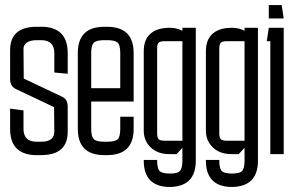

<svg xmlns="http://www.w3.org/2000/svg" viewBox="-20 -610 1163 760"><path d="M20 -180 73 -173V-100Q73 -49 125 -49H143Q195 -49 195 -89L194 -186L44 -257Q20 -268 20 -297V-411Q20 -504 125 -504H152Q248 -499 248 -400V-318L195 -323V-400Q195 -451 143 -451H125Q100 -451 86.5 -441.5Q73 -432 73 -417L74 -299L224 -228Q248 -218 248 -188V-89Q248 4 143 4H116Q20 -1 20 -100Z M288 -100V-400Q288 -504 393 -504H404Q509 -504 509 -400V-208H341V-100Q341 -69 351.5 -59Q362 -49 393 -49H404Q436 -49 446 -59Q456 -69 456 -100V-148H509V-100Q509 4 404 4H393Q288 4 288 -100ZM456 -400Q456 -431 446 -441Q436 -451 404 -451H393Q362 -451 351.5 -441Q341 -431 341 -400V-261H456Z M602 23V26Q602 57 612 67Q622 77 653 77Q683 77 692.5 66.5Q702 56 702 26V-25L679 0H650Q604 0 576.5 -26.5Q549 -53 549 -93V-407Q549 -453 575.5 -476.5Q602 -500 651 -500H653Q666 -500 678.5 -497Q691 -494 702 -488V-500H755V26Q755 125 659 130H654H652H650H644Q549 125 549 26V23ZM632 -447Q614 -447 608 -441Q602 -435 602 -417V-83Q602 -65 608 -59Q614 -53 632 -53H702V-447Z M848 23V26Q848 57 858 67Q868 77 899 77Q929 77 938.5 66.5Q948 56 948 26V-25L925 0H896Q850 0 822.5 -26.5Q795 -53 795 -93V-407Q795 -453 821.5 -476.5Q848 -500 897 -500H899Q912 -500 924.5 -497Q937 -494 948 -488V-500H1001V26Q1001 125 905 130H900H898H896H890Q795 125 795 26V23ZM878 -447Q860 -447 854 -441Q848 -435 848 -417V-83Q848 -65 854 -59Q860 -53 878 -53H948V-447Z M1044 -590H1095L1103 -537H1044ZM1050 0V-447H1036L1044 -500H1103V0Z"/></svg>

Font: Karantina Light
Style: Regular
Weight: 300
Designer: Rony Koch
Foundry: Rony Koch
Version: Version 1.000; ttfautohint (v1.8.3)